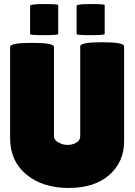

<svg xmlns="http://www.w3.org/2000/svg" viewBox="-20 -920 668 950"><path d="M268 -752Q268 -746 198.5 -746Q129 -746 129 -751V-891Q129 -900 198.5 -900Q268 -900 268 -895ZM498 -752Q498 -746 428.5 -746Q359 -746 359 -751V-891Q359 -900 428.5 -900Q498 -900 498 -895ZM377 -691Q377 -711 485.5 -711Q594 -711 594 -691V-221Q594 -119 521 -54.5Q448 10 319.5 10Q191 10 110.5 -56.5Q30 -123 30 -236V-688Q30 -708 138.5 -708Q247 -708 247 -688V-247Q247 -227 268 -216Q290 -203 314 -203Q338 -203 357.5 -214Q377 -225 377 -247Z"/></svg>

Font: Lilita One
Style: Regular
Weight: 400
Designer: Juan Montoreano
Foundry: Juan Montoreano
Version: Version 1.002